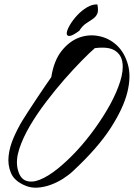

<svg xmlns="http://www.w3.org/2000/svg" viewBox="-20 -860 613 879"><path d="M94.7 -10.7Q45.9 -31.2 30.3 -67.9Q14.6 -104.5 19.5 -147Q24.4 -189.5 43.5 -232.4Q62.5 -275.4 83 -308.6Q89.8 -320.3 108.4 -348.6Q127 -377 147.9 -408.7Q168.9 -440.4 188 -468.3Q207 -496.1 214.8 -506.8Q226.6 -582 261.7 -626.5Q296.9 -670.9 341.3 -687.5Q385.7 -704.1 432.6 -694.8Q479.5 -685.5 514.6 -652.8Q549.8 -620.1 565.4 -565.4Q581.1 -510.7 563 -437.5Q544.9 -364.3 486.3 -273.4Q427.7 -182.6 314.5 -77.1Q294.9 -58.6 268.1 -41.5Q241.2 -24.4 211.4 -13.7Q181.6 -2.9 151.4 -1Q121.1 1 94.7 -10.7ZM60.5 -87.9Q70.3 -43.9 97.7 -33.2Q125 -22.5 162.1 -37.1Q199.2 -51.8 243.2 -86.9Q287.1 -122.1 331.1 -169.4Q375 -216.8 415 -272.5Q455.1 -328.1 484.9 -382.8Q514.6 -437.5 530.3 -487.3Q545.9 -537.1 540.5 -573.7Q535.2 -610.4 505.4 -628.9Q475.6 -647.5 414.1 -639.6Q391.6 -620.1 354.5 -582.5Q317.4 -544.9 275.4 -497.1Q233.4 -449.2 191.4 -394Q149.4 -338.9 117.2 -284.2Q85 -229.5 68.4 -178.7Q51.8 -127.9 60.5 -87.9ZM342.8 -718.8Q310.5 -695.3 297.4 -695.3Q284.2 -695.3 285.6 -709.5Q287.1 -723.6 300.3 -746.1Q313.5 -768.6 333.5 -790Q353.5 -811.5 377.9 -826.2Q402.3 -840.8 425.8 -839.8Q431.6 -810.5 425.3 -796.9Q418.9 -783.2 405.8 -773.9Q392.6 -764.6 375 -753.4Q357.4 -742.2 342.8 -718.8Z"/></svg>

Font: Nothing You Could Do
Style: Regular
Weight: 400
Version: Version 1.005